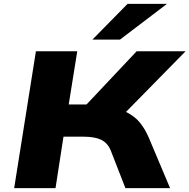

<svg xmlns="http://www.w3.org/2000/svg" viewBox="-20 -969 976 989"><path d="M53 0 165 -705H378L334 -431H456L406 -410L684 -705H936L605 -368L525 -423Q591 -412 633 -390.5Q675 -369 701 -337Q727 -305 746 -261L856 0H626L550 -195Q534 -233 501 -249Q468 -265 409 -265H307L266 0ZM456 -765 637 -949H840L598 -765Z"/></svg>

Font: Nunito Sans 10pt Expanded Black
Style: Italic
Weight: 900
Width: 7
Italic angle: -9°
Designer: Vernon Adams
Foundry: Vernon Adams
Version: Version 3.101;gftools[0.9.27]